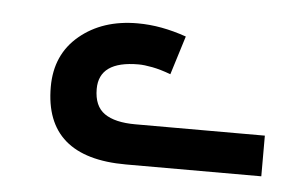

<svg xmlns="http://www.w3.org/2000/svg" viewBox="-31 -868 476 301"><g transform="rotate(5 207.5 -718.0)"><path d="M176 -607Q48 -607 48 -718Q48 -769 84 -799Q120 -829 175 -829Q194 -829 213 -825.5Q232 -822 252 -815L233 -754Q217 -760 204 -762.5Q191 -765 182 -765Q120 -765 120 -721Q120 -694 136.5 -682.5Q153 -671 185 -671H389V-607Z"/></g></svg>

Font: Noto Sans Living
Style: Regular
Weight: 400
Designer: Monotype Design Team
Foundry: Monotype Imaging Inc.
Version: Version 2.013; ttfautohint (v1.8.4.7-5d5b)